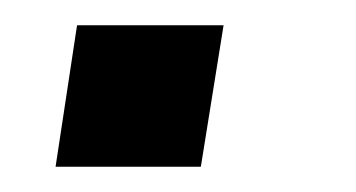

<svg xmlns="http://www.w3.org/2000/svg" viewBox="-20 -132 282 152"><path d="M24 0 41 -112H157L139 0Z"/></svg>

Font: Nunito Sans 7pt Condensed Medium
Style: Italic
Weight: 500
Width: 3
Italic angle: -9°
Designer: Vernon Adams
Foundry: Vernon Adams
Version: Version 3.101;gftools[0.9.27]